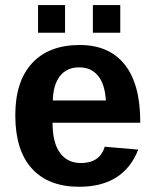

<svg xmlns="http://www.w3.org/2000/svg" viewBox="-20 -712 596 742"><path d="M183.1 -237.8Q183.1 -160.6 211.7 -121.3Q240.2 -82 293 -82Q365.7 -82 384.8 -145L514.2 -133.8Q458 9.8 286.1 9.8Q167 9.8 103 -60.8Q39.1 -131.3 39.1 -266.6Q39.1 -397.5 104 -467.8Q168.9 -538.1 288.1 -538.1Q401.9 -538.1 461.9 -462.6Q522 -387.2 522 -241.7V-237.8ZM389.2 -323.7Q385.3 -387.7 358.4 -419.7Q331.5 -451.7 286.1 -451.7Q237.8 -451.7 211.7 -418Q185.5 -384.3 184.1 -323.7ZM444.8 -692.4V-585.4H338.9V-692.4ZM231.4 -692.4V-585.4H127V-692.4Z"/></svg>

Font: Arimo
Style: Bold
Weight: 700
Designer: Steve Matteson
Foundry: Monotype Imaging Inc.
Version: Version 1.33